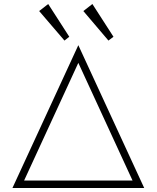

<svg xmlns="http://www.w3.org/2000/svg" viewBox="-20 -936 780 956"><path d="M220 -916 175 -881 301 -734 325 -753ZM440 -916 395 -881 520 -734 545 -753ZM698 0H42L370 -711ZM100 -37H640L370 -623Z"/></svg>

Font: M Major Mono Display
Style: Regular
Weight: 400
Designer: Emre Parlak
Foundry: Emre Parlak
Version: Version 2.000; ttfautohint (v1.8) -l 8 -r 50 -G 200 -x 14 -D